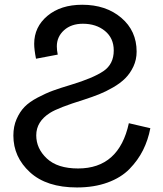

<svg xmlns="http://www.w3.org/2000/svg" viewBox="-20 -783 696 820"><path d="M37.1 -204.1Q37.1 -243.2 50.8 -274.4Q64.5 -305.7 85 -326.7Q105.5 -347.7 140.6 -366.2Q175.8 -384.8 206.5 -396Q237.3 -407.2 283.2 -420.9Q377 -449.2 421.4 -479Q465.8 -508.8 465.8 -567.4Q465.8 -620.1 428.2 -650.9Q390.6 -681.6 334 -681.6Q284.2 -681.6 253.4 -653.8Q222.7 -626 222.7 -585Q222.7 -568.4 226.6 -549.8L133.8 -532.2Q126 -571.3 126 -595.7Q126 -668 182.6 -715.3Q239.3 -762.7 331.1 -762.7Q432.6 -762.7 498 -707Q563.5 -651.4 563.5 -562.5Q563.5 -528.3 549.8 -499Q536.1 -469.7 515.1 -448.7Q494.1 -427.7 462.9 -409.7Q431.6 -391.6 403.3 -380.4Q375 -369.1 338.9 -357.4Q228.5 -323.2 193.4 -300.8Q134.8 -263.7 134.8 -205.1Q134.8 -148.4 180.2 -106Q225.6 -63.5 313.5 -63.5Q488.3 -63.5 530.3 -256.8L622.1 -235.4Q612.3 -184.6 590.8 -141.6Q569.3 -98.6 533.2 -61.5Q497.1 -24.4 439.5 -3.4Q381.8 17.6 308.6 17.6Q178.7 17.6 107.9 -47.4Q37.1 -112.3 37.1 -204.1Z"/></svg>

Font: Gothic A1 Medium
Style: Regular
Weight: 500
Designer: HanYang I&C Co.,Ltd.
Foundry: HanYang I&C Co.,Ltd.
Version: Version 2.50